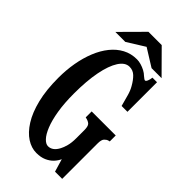

<svg xmlns="http://www.w3.org/2000/svg" viewBox="-273 -953 1045 1045"><g transform="rotate(45 250.0 -430.0)"><path d="M204.1 -878.9H306.2L433.1 -751H356L254.9 -814L153.8 -751H77.1ZM266.1 -729Q281.2 -729 298.1 -724.1Q314.9 -719.2 330.6 -710.9Q346.2 -702.6 356.9 -691.9Q372.6 -678.2 377.9 -678.2Q384.3 -678.2 389.4 -690.7Q394.5 -703.1 396 -717.8H431.2V-490.2H386.2Q376.5 -525.4 368.7 -554.4Q360.8 -583.5 348.1 -605Q331.1 -635.3 312 -653.6Q293 -671.9 266.1 -671.9Q232.9 -671.9 207.8 -633.1Q182.6 -594.2 168.7 -523.2Q154.8 -452.1 154.8 -355Q154.8 -279.8 164.3 -222.9Q173.8 -166 189.2 -127.9Q204.6 -89.8 222.7 -70.8Q240.7 -51.8 257.8 -51.8Q293 -51.8 314.9 -94.2Q322.8 -108.4 329.3 -132.6Q335.9 -156.7 335.9 -190.9V-253.9Q335.9 -266.6 333.7 -276.9Q331.5 -287.1 326.2 -293Q314.5 -304.2 292 -308.1V-354H477.1V-308.1Q464.8 -306.2 458.7 -301.8Q452.6 -297.4 448.2 -293Q438 -282.2 438 -253.9V19H382.8L360.8 -55.2Q352.5 -36.1 336.7 -19.3Q320.8 -2.4 296.6 8.3Q272.5 19 238.8 19Q200.7 19 164.3 -4.4Q127.9 -27.8 98.4 -74.7Q68.8 -121.6 51.5 -191.7Q34.2 -261.7 34.2 -355Q34.2 -415 43.9 -470.5Q53.7 -525.9 72.8 -573Q91.8 -620.1 119.9 -655Q147.9 -689.9 184.6 -709.5Q221.2 -729 266.1 -729Z"/></g></svg>

Font: BIZ UDMincho
Style: Bold
Weight: 700
Monospace: yes
Designer: TypeBank Co., Ltd.
Foundry: Morisawa Inc.
Version: Version 1.06